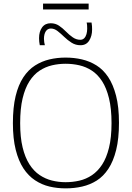

<svg xmlns="http://www.w3.org/2000/svg" viewBox="-20 -1027 725 1057"><path d="M341 -24Q380 -24 417 -32.5Q454 -41 486 -62.5Q518 -84 542 -120.5Q566 -157 580 -213.5Q594 -270 594 -349Q594 -429 580 -486Q566 -543 542 -580Q518 -617 486 -638Q454 -659 417 -667.5Q380 -676 341 -676Q303 -676 266.5 -667.5Q230 -659 198 -638Q166 -617 142 -579.5Q118 -542 104.5 -485.5Q91 -429 91 -349Q91 -271 104.5 -215.5Q118 -160 142 -122.5Q166 -85 198 -63.5Q230 -42 266.5 -33Q303 -24 341 -24ZM342 10Q295 10 252.5 0Q210 -10 173 -34.5Q136 -59 109 -100Q82 -141 66.5 -202.5Q51 -264 51 -349Q51 -436 66 -498Q81 -560 108.5 -601.5Q136 -643 173 -666.5Q210 -690 252.5 -700Q295 -710 341 -710Q388 -710 431 -700Q474 -690 511 -667Q548 -644 575.5 -603Q603 -562 619 -500Q635 -438 635 -351Q635 -264 619.5 -201.5Q604 -139 576.5 -97.5Q549 -56 512.5 -33Q476 -10 432.5 0Q389 10 342 10ZM199 -778Q197 -787 196 -797.5Q195 -808 195 -817Q195 -853 211.5 -876Q228 -899 259 -899Q285 -899 305 -885.5Q325 -872 343 -853.5Q361 -835 380.5 -821.5Q400 -808 422 -808Q435 -808 443.5 -816.5Q452 -825 456 -839Q460 -853 460 -869Q460 -877 459.5 -886Q459 -895 457 -903H484Q486 -893 486.5 -883Q487 -873 487 -864Q487 -829 471 -803.5Q455 -778 423 -778Q396 -778 374 -792Q352 -806 333.5 -824Q315 -842 297 -856Q279 -870 260 -870Q242 -870 232 -854.5Q222 -839 222 -813Q222 -804 223.5 -794.5Q225 -785 227 -778ZM217 -975V-1007H468V-975Z"/></svg>

Font: Georama ExtraLight
Style: Regular
Weight: 250
Version: Version 1.001